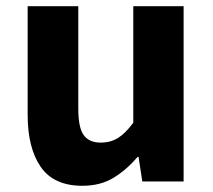

<svg xmlns="http://www.w3.org/2000/svg" viewBox="-20 -584 686 618"><path d="M245 14Q153 14 111 -47Q69 -108 69 -214V-564H232V-234Q232 -173 249.5 -149Q267 -125 304 -125Q336 -125 360 -140Q384 -155 409 -189V-564H571V0H438L426 -79H423Q387 -37 345 -11.5Q303 14 245 14Z"/></svg>

Font: Noto Sans TC ExtraBold
Style: Regular
Weight: 800
Designer: Ryoko NISHIZUKA  (kana, bopomofo & ideographs); Paul D. Hunt (Latin, Greek & Cyrillic); Sandoll Communications , Soo-you
Foundry: Adobe
Version: Version 2.004-H2;hotconv 1.0.118;makeotfexe 2.5.65603